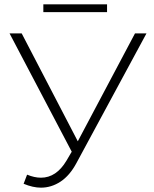

<svg xmlns="http://www.w3.org/2000/svg" viewBox="-20 -854 711 886"><path d="M656 -700 333 -102Q302 -44 259.5 -16Q217 12 169 12Q132 12 89 -6L105 -48Q139 -34 169 -34Q240 -34 287 -113L311 -154L24 -700H80L339 -202L603 -700ZM180 -834H474V-798H180Z"/></svg>

Font: Montserrat Atlas Light
Style: Regular
Weight: 300
Designer: Julieta Ulanovsky
Foundry: Julieta Ulanovsky
Version: Version 7.200